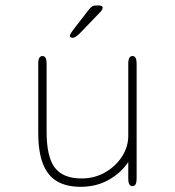

<svg xmlns="http://www.w3.org/2000/svg" viewBox="-20 -692 659 723"><path d="M140 -481Q155.5 -481 155.5 -452.5V-197Q155.5 -101 186.5 -60.5Q217.5 -20 287 -20Q336 -20 375.8 -42.8Q415.5 -65.5 439.2 -102.2Q463 -139 463 -181V-452.5Q463 -481 479 -481Q494.5 -481 494.5 -452.5V-19.5Q494.5 9 479 9Q463 9 463 -19.5V-82Q436.5 -41.5 389.8 -15Q343 11.5 283.5 11.5Q230.5 11.5 195 -9.2Q159.5 -30 141.8 -75Q124 -120 124 -192.5V-452.5Q124 -481 140 -481ZM253 -549.5Q251 -549.5 247 -551.2Q243 -553 243 -557Q243 -563 257.5 -582L314 -655Q321 -664 326.8 -667.8Q332.5 -671.5 343.5 -671.5H351.5Q357.5 -671.5 362 -669.5Q366.5 -667.5 366.5 -663Q366.5 -655.5 357.5 -646.5L281 -567Q273 -559 266 -554.2Q259 -549.5 253 -549.5Z"/></svg>

Font: Sono ExtraLight Monospace ExtraLight
Style: Regular
Weight: 250
Version: Version 2.112